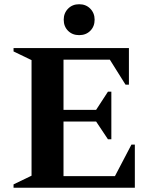

<svg xmlns="http://www.w3.org/2000/svg" viewBox="-20 -887 721 907"><path d="M44 0V-16L129 -57V-603L44 -644V-660H589V-487H573L499 -605H280V-368H434L490 -454H506V-229H490L434 -313H280V-55H523L601 -204H617V0ZM354 -721Q322 -721 301.5 -741.5Q281 -762 281 -794Q281 -825 301.5 -846Q322 -867 354 -867Q386 -867 406.5 -846Q427 -825 427 -794Q427 -762 406.5 -741.5Q386 -721 354 -721Z"/></svg>

Font: Spectral SC
Style: Bold
Weight: 700
Designer: Jean-Baptiste Levee
Foundry: Production Type
Version: Version 2.001